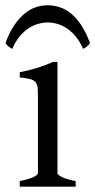

<svg xmlns="http://www.w3.org/2000/svg" viewBox="-40 -701 357 721"><path d="M34.2 0V-21Q67.4 -27.8 85 -35.9Q102.5 -43.9 102.5 -50.8V-327.1Q102.5 -352.1 101.6 -367.4Q100.6 -382.8 94.2 -391.4Q87.9 -399.9 74 -403.8Q60.1 -407.7 34.2 -410.2V-429.7Q49.3 -432.6 66.2 -436.8Q83 -440.9 99.6 -446Q116.2 -451.2 131.3 -457Q146.5 -462.9 159.2 -468.8H175.8V-50.8Q175.8 -44.9 192.1 -36.4Q208.5 -27.8 244.1 -21V0ZM-19.5 -539.6Q-4.9 -579.1 13.4 -606Q31.7 -632.8 52 -649.7Q72.3 -666.5 94.2 -673.8Q116.2 -681.2 138.2 -681.2Q162.1 -681.2 184.6 -673.8Q207 -666.5 227.3 -649.7Q247.6 -632.8 265.4 -606Q283.2 -579.1 297.9 -539.6Q292 -530.8 286.1 -526.1Q280.3 -521.5 272 -517.6Q259.8 -545.4 243.9 -564.5Q228 -583.5 210.4 -595Q192.9 -606.4 174.6 -611.6Q156.2 -616.7 140.1 -616.7Q123 -616.7 104.2 -611.6Q85.4 -606.4 67.6 -595Q49.8 -583.5 33.9 -564.5Q18.1 -545.4 6.3 -517.6Q-2 -521.5 -7.8 -526.1Q-13.7 -530.8 -19.5 -539.6Z"/></svg>

Font: Akkhara
Style: Regular
Weight: 400
Designer: J. Victor Gaultney
Version: Version 1.00 June 13, 2006, initial release